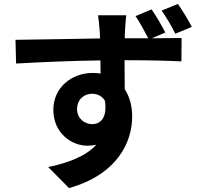

<svg xmlns="http://www.w3.org/2000/svg" viewBox="-20 -870 1040 979"><path d="M887 -850 804 -816C830 -780 854 -738 874 -698L958 -733C939 -770 912 -814 887 -850ZM515 -356C528 -269 492 -237 450 -237C410 -237 373 -267 373 -313C373 -366 412 -392 449 -392C477 -392 501 -380 515 -356ZM753 -822 671 -788C695 -752 716 -713 736 -675H616L617 -706C618 -722 621 -776 624 -792H480C482 -779 486 -745 489 -705L490 -674C355 -672 173 -668 59 -667L62 -546C185 -553 341 -560 492 -562L493 -495C480 -497 467 -498 453 -498C344 -498 252 -423 252 -310C252 -189 348 -127 425 -127C442 -127 457 -129 471 -132C416 -72 328 -40 226 -18L332 89C577 20 654 -144 654 -276C654 -329 641 -377 616 -415L615 -563C750 -563 845 -560 905 -557L906 -676L754 -675L823 -704C805 -739 778 -786 753 -822Z"/></svg>

Font: Noto Sans TC
Style: Bold
Weight: 700
Designer: Ryoko NISHIZUKA 西塚涼子 (kana, bopomofo & ideographs); Paul D. Hunt (Latin, Greek & Cyrillic); Sandoll Communications 산돌커뮤니
Foundry: Adobe
Version: Version 2.004;hotconv 1.0.118;makeotfexe 2.5.65603